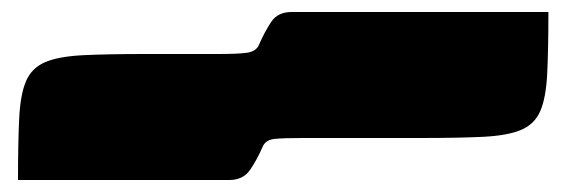

<svg xmlns="http://www.w3.org/2000/svg" viewBox="-20 -519 944 320"><path d="M411 -443Q421 -466 432 -482.5Q443 -499 466 -499H894Q894 -436 892 -396Q890 -356 880.5 -334Q871 -312 848.5 -302.5Q826 -293 785.5 -291Q745 -289 681 -289H484Q453 -289 438 -287.5Q423 -286 418 -275Q408 -252 396.5 -235.5Q385 -219 362 -219H10Q10 -282 12 -322Q14 -362 23.5 -384Q33 -406 55.5 -415.5Q78 -425 118.5 -427Q159 -429 223 -429H344Q376 -429 391 -431Q406 -433 411 -443Z"/></svg>

Font: Badeen Display
Style: Regular
Weight: 400
Version: Version 1.000; ttfautohint (v1.8.4.7-5d5b)